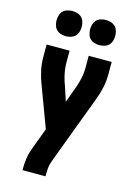

<svg xmlns="http://www.w3.org/2000/svg" viewBox="-140 -1033 780 1106"><g transform="rotate(15 250.0 -480.0)"><path d="M109 0V-7Q109 -38 113 -68Q117 -98 127 -126L178 -262L88 -503Q73 -541 64.5 -581Q56 -621 56 -662V-735H193V-662Q193 -635 198 -608.5Q203 -582 211 -556Q212 -554 212.5 -552Q213 -550 214 -548V-547Q215 -546 215.5 -544Q216 -542 217 -540L248 -445L284 -543Q285 -545 285.5 -547Q286 -549 287 -551V-552Q296 -579 301.5 -606.5Q307 -634 307 -662V-735H444V-662Q444 -621 435.5 -581Q427 -541 412 -503L266 -114L256 -86Q249 -67 247.5 -47Q246 -27 246 -7V0ZM350 -810Q335 -810 320 -814.5Q305 -819 294.5 -829.5Q284 -840 279.5 -855Q275 -870 275 -885Q275 -900 279.5 -915Q284 -930 294.5 -940.5Q305 -951 320 -955.5Q335 -960 350 -960Q365 -960 380 -955.5Q395 -951 405.5 -940.5Q416 -930 420.5 -915Q425 -900 425 -885Q425 -870 420.5 -855Q416 -840 405.5 -829.5Q395 -819 380 -814.5Q365 -810 350 -810ZM150 -810Q135 -810 120 -814.5Q105 -819 94.5 -829.5Q84 -840 79.5 -855Q75 -870 75 -885Q75 -900 79.5 -915Q84 -930 94.5 -940.5Q105 -951 120 -955.5Q135 -960 150 -960Q165 -960 180 -955.5Q195 -951 205.5 -940.5Q216 -930 220.5 -915Q225 -900 225 -885Q225 -870 220.5 -855Q216 -840 205.5 -829.5Q195 -819 180 -814.5Q165 -810 150 -810Z"/></g></svg>

Font: Iosevka Term Curly Heavy
Style: Regular
Weight: 900
Designer: Belleve Invis
Foundry: Belleve Invis
Version: Version 32.3.0